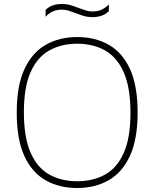

<svg xmlns="http://www.w3.org/2000/svg" viewBox="-20 -935 775 964"><path d="M367.5 9Q277.5 9 209 -29.8Q140.5 -68.5 102.2 -152Q64 -235.5 64 -370Q64 -504.5 102.8 -588Q141.5 -671.5 210 -710.2Q278.5 -749 367.5 -749Q457.5 -749 526 -710.2Q594.5 -671.5 632.8 -588Q671 -504.5 671 -370Q671 -235.5 632.2 -152Q593.5 -68.5 525 -29.8Q456.5 9 367.5 9ZM367.5 -25Q447 -25 507.2 -58.2Q567.5 -91.5 601.2 -167Q635 -242.5 635 -368Q635 -496 601.2 -572Q567.5 -648 507.2 -681.8Q447 -715.5 367.5 -715.5Q288.5 -715.5 228 -682Q167.5 -648.5 133.8 -573.2Q100 -498 100 -372Q100 -244 133.8 -168Q167.5 -92 228 -58.5Q288.5 -25 367.5 -25ZM443.5 -849Q420.5 -849 399.8 -855.2Q379 -861.5 360 -869Q342.5 -875.5 325.8 -881Q309 -886.5 291.5 -886.5Q265 -886.5 245.5 -877.8Q226 -869 209 -851V-885Q237.5 -915 291.5 -915Q314.5 -915 335.2 -908.8Q356 -902.5 375 -895Q392.5 -888.5 409.2 -883Q426 -877.5 443.5 -877.5Q470 -877.5 489.5 -886.2Q509 -895 526.5 -913V-879Q497.5 -849 443.5 -849Z"/></svg>

Font: Encode Sans Semi Expanded Thin
Style: Regular
Weight: 100
Width: 6
Designer: Multiple Designers
Foundry: Impallari Type
Version: Version 3.000; ttfautohint (v1.8.3) -l 8 -r 50 -G 200 -x 14 